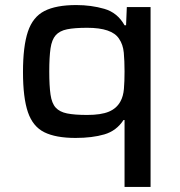

<svg xmlns="http://www.w3.org/2000/svg" viewBox="-20 -538 713 760"><path d="M473 202V-63H469Q441 -20 393 -6Q345 8 279 8Q201 8 155.5 -14.5Q110 -37 90.5 -94Q71 -151 71 -253Q71 -355 90.5 -413Q110 -471 156 -494.5Q202 -518 282 -518Q341 -518 393 -503Q445 -488 473 -438H479L482 -510H576V202ZM325 -83Q380 -83 411 -96Q442 -109 457 -137Q468 -157 470.5 -186Q473 -215 473 -255Q473 -297 470 -329.5Q467 -362 451 -385Q423 -428 325 -428Q275 -428 245.5 -422Q216 -416 200.5 -398.5Q185 -381 180 -346.5Q175 -312 175 -255Q175 -198 180 -163.5Q185 -129 200.5 -112Q216 -95 245.5 -89Q275 -83 325 -83Z"/></svg>

Font: Saira Expanded Medium
Style: Regular
Weight: 500
Width: 7
Designer: Hector Gatti with collaboration of the Omnibus-Type team
Foundry: Omnibus-Type
Version: Version 1.100; ttfautohint (v1.8.3)